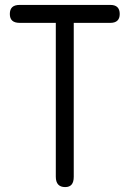

<svg xmlns="http://www.w3.org/2000/svg" viewBox="-20 -761 527 781"><path d="M207 -42C207 -14 220 0 245 0C269 0 280 -14 280 -42V-668H429C454 -668 467 -680 467 -704C467 -729 454 -741 429 -741H60C33 -741 20 -729 20 -704C20 -680 33 -668 60 -668H207Z"/></svg>

Font: Numismatica Pro
Style: Regular
Weight: 400
Designer: Chris Hopkins
Foundry: Edward C. D. Hopkins
Version: Version 2.19D